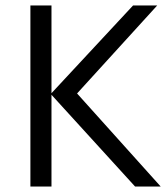

<svg xmlns="http://www.w3.org/2000/svg" viewBox="-20 -683 608 703"><path d="M568.4 0H474.6L168.5 -335.9V0H91.3V-663.1H168.5V-341.8L467.3 -663.1H555.7L262.2 -340.8Z"/></svg>

Font: Bpm'online Open Sans
Style: Regular
Weight: 400
Foundry: Ascender Corporation
Version: Version 1.10